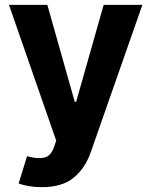

<svg xmlns="http://www.w3.org/2000/svg" viewBox="-20 -566 626 794"><path d="M152.8 208Q124 208 98.9 203.6Q73.7 199.2 57.1 192.9L91.8 80.1L96.7 81.1Q134.8 91.8 162.4 85.9Q189.9 80.1 203.1 43L212.4 15.6L17.1 -545.9H175.8L289.1 -145H294.9L408.7 -545.9H568.8L355.5 63Q332.5 129.4 284.9 168.7Q237.3 208 152.8 208Z"/></svg>

Font: Konkhmer Sleokchher
Style: Regular
Weight: 400
Designer: Suon May Sophanith
Version: Version 1.000; ttfautohint (v1.8.4.7-5d5b);gftools[0.9.23]